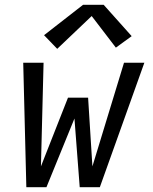

<svg xmlns="http://www.w3.org/2000/svg" viewBox="-20 -782 640 802"><path d="M90 0 77 -520H162L151 -87L264 -374H348L366 -87L498 -520H583L397 0H313L291 -287L174 0ZM219 -578 164 -635 327 -762H413L530 -631L464 -583L363 -715Z"/></svg>

Font: Iosevka SS04 Extended
Style: Italic
Weight: 400
Width: 7
Italic angle: -9°
Monospace: yes
Designer: Belleve Invis
Foundry: Belleve Invis
Version: Version 19.0.0; ttfautohint (v1.8.4)